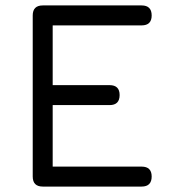

<svg xmlns="http://www.w3.org/2000/svg" viewBox="-20 -687 629 707"><path d="M137.5 0Q100.5 0 100.5 -37V-630Q100.5 -667 137.5 -667H501.5Q538.5 -667 538.5 -630Q538.5 -593.5 501.5 -593.5H174V-373.5H383.5Q420.5 -373.5 420.5 -337Q420.5 -300 383.5 -300H174V-73.5H501.5Q538.5 -73.5 538.5 -37Q538.5 0 501.5 0Z"/></svg>

Font: Jura Light SemiBold
Style: Regular
Weight: 600
Version: Version 5.106